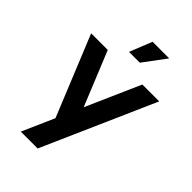

<svg xmlns="http://www.w3.org/2000/svg" viewBox="-267 -824 1127 1127"><g transform="rotate(45 297.0 -260.0)"><path d="M441 -500H581L272 200H132ZM16 -500H154L358 0H220ZM306 -720H444L340 -580H250Z"/></g></svg>

Font: Uncut Sans Variable
Style: Regular
Weight: 400
Designer: Kasper Nordkvist
Foundry: UNCUT.wtf
Version: Version 1.303;Glyphs 3.1.2 (3151)